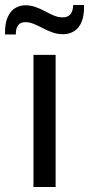

<svg xmlns="http://www.w3.org/2000/svg" viewBox="-76 -743 354 763"><path d="M57 0V-525H145V0ZM175 -607Q152 -607 131.5 -614.5Q111 -622 93 -631.5Q75 -641 58 -648Q41 -655 25 -655Q4 -655 -5 -641Q-14 -627 -13 -606H-56Q-57 -650 -45.5 -675Q-34 -700 -15.5 -711Q3 -722 24 -722Q46 -722 65.5 -715Q85 -708 102.5 -698.5Q120 -689 137.5 -681.5Q155 -674 173 -674Q194 -674 204 -686.5Q214 -699 215 -723H258Q259 -682 248.5 -656.5Q238 -631 218.5 -619Q199 -607 175 -607Z"/></svg>

Font: Hubot Sans
Style: Regular
Weight: 400
Designer: Deni Anggara
Foundry: GitHub, Inc., Subsidiary of Microsoft Corporation
Version: Version 2.000